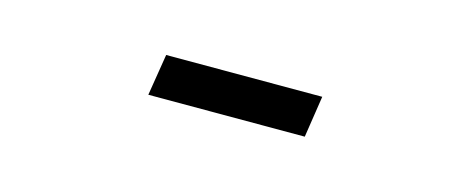

<svg xmlns="http://www.w3.org/2000/svg" viewBox="-22 -157 630 257"><g transform="rotate(15 293.0 -29.0)"><path d="M180.2 0 189.5 -57.6H405.8L397 0Z"/></g></svg>

Font: Cascadia Mono PL Light
Style: Regular
Weight: 300
Monospace: yes
Designer: Aaron Bell
Foundry: Saja Typeworks
Version: Version 2404.023; ttfautohint (v1.8.4)